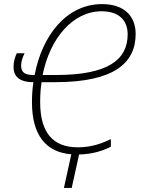

<svg xmlns="http://www.w3.org/2000/svg" viewBox="-20 -744 704 937"><path d="M521 -28V-65C483 -47 431 -25 360 -25C237 -25 176 -98 176 -246C176 -288 179 -319 183 -343H250C534 -343 642 -435 642 -578C642 -663 589 -724 478 -724C306 -724 186 -573 149 -378H141C98 -378 83 -394 83 -424C83 -445 91 -466 100 -484H62C53 -466 46 -443 46 -418C46 -373 72 -343 143 -343C138 -311 136 -278 136 -245C136 -87 202 -1 328 9L292 173H330L366 10C437 8 485 -10 521 -28ZM254 -378H188C223 -555 334 -689 476 -689C563 -689 603 -642 603 -577C603 -454 510 -378 254 -378Z"/></svg>

Font: Noto Sans SemiCondensed ExtraLight
Style: Italic
Weight: 200
Width: 4
Italic angle: -12°
Designer: Monotype Design Team
Foundry: Monotype Imaging Inc.
Version: Version 2.013